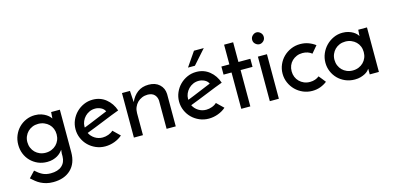

<svg xmlns="http://www.w3.org/2000/svg" viewBox="-74 -1087 3571 1741"><g transform="rotate(-15 1711.0 -216.5)"><path d="M128.5 -263.5Q118 -239 118 -210Q118 -181 128.5 -156Q139 -131 157 -113Q175 -95 200 -84.5Q225 -74 255 -74Q285 -74 310.5 -84.5Q336 -95 354.5 -113.5Q373 -132 383 -156.5Q393 -181 393 -210Q393 -239 383 -263.5Q373 -288 354.5 -306Q336 -324 310.5 -334.5Q285 -345 255 -345Q225 -345 200 -334.5Q175 -324 157 -306Q139 -288 128.5 -263.5ZM32 -208Q32 -255 49 -295.5Q66 -336 95 -365.5Q124 -395 163 -412Q202 -429 246 -429Q280 -429 306.5 -420Q333 -411 351 -399Q369 -387 379.5 -375.5Q390 -364 393 -359Q393 -373 395 -388.5Q397 -404 397 -418H479V-19Q479 85 418 143Q357 201 253 201Q217 201 188.5 193.5Q160 186 136.5 174Q113 162 93.5 146Q74 130 55 113L110 55Q141 84 173.5 101Q206 118 251 118Q318 118 355 86Q392 54 393 -3V-32Q393 -40 395 -49.5Q397 -59 397 -64Q388 -52 374.5 -38.5Q361 -25 343 -14.5Q325 -4 301 3Q277 10 247 10Q200 10 161 -7Q122 -24 93 -53.5Q64 -83 48 -122.5Q32 -162 32 -208Z M881 -295Q869 -320 843 -332.5Q817 -345 790 -345Q761 -345 736.5 -334Q712 -323 694 -304.5Q676 -286 665.5 -262Q655 -238 655 -213Q655 -208 655.5 -206Q656 -204 656 -203Q682 -213 712.5 -225.5Q743 -238 773 -250.5Q803 -263 831 -274.5Q859 -286 881 -295ZM953 -49Q923 -22 880 -6Q837 10 792 10Q746 10 705.5 -7.5Q665 -25 635 -54.5Q605 -84 587.5 -124Q570 -164 570 -209Q570 -254 587.5 -294Q605 -334 635 -364Q665 -394 704.5 -411.5Q744 -429 789 -429Q860 -429 912.5 -386.5Q965 -344 988 -275Q957 -264 917 -248Q877 -232 834 -214.5Q791 -197 748 -180Q705 -163 668 -149Q685 -115 717.5 -94.5Q750 -74 790 -74Q817 -74 844.5 -84Q872 -94 889 -111Z M1062 -418H1137Q1139 -387 1140.5 -361.5Q1142 -336 1144 -311Q1167 -365 1209.5 -397Q1252 -429 1314 -429Q1377 -429 1415 -394Q1453 -359 1455 -304V0H1369V-265Q1367 -297 1347 -319.5Q1327 -342 1284 -344Q1254 -344 1229 -333.5Q1204 -323 1186 -305Q1168 -287 1157.5 -262Q1147 -237 1147 -207V0H1062Z M1700 -486Q1723 -519 1746 -553Q1769 -587 1792 -620H1884L1765 -486ZM1853 -295Q1841 -320 1815 -332.5Q1789 -345 1762 -345Q1733 -345 1708.5 -334Q1684 -323 1666 -304.5Q1648 -286 1637.5 -262Q1627 -238 1627 -213Q1627 -208 1627.5 -206Q1628 -204 1628 -203Q1654 -213 1684.5 -225.5Q1715 -238 1745 -250.5Q1775 -263 1803 -274.5Q1831 -286 1853 -295ZM1925 -49Q1895 -22 1852 -6Q1809 10 1764 10Q1718 10 1677.5 -7.5Q1637 -25 1607 -54.5Q1577 -84 1559.5 -124Q1542 -164 1542 -209Q1542 -254 1559.5 -294Q1577 -334 1607 -364Q1637 -394 1676.5 -411.5Q1716 -429 1761 -429Q1832 -429 1884.5 -386.5Q1937 -344 1960 -275Q1929 -264 1889 -248Q1849 -232 1806 -214.5Q1763 -197 1720 -180Q1677 -163 1640 -149Q1657 -115 1689.5 -94.5Q1722 -74 1762 -74Q1789 -74 1816.5 -84Q1844 -94 1861 -111Z M2070 -602H2155V-417H2267V-341H2155V0H2070V-341H1995V-417H2070Z M2423 0H2338V-418H2423ZM2344.5 -538.5Q2327 -554 2327 -578Q2327 -602 2344.5 -618Q2362 -634 2382 -634Q2402 -634 2419 -618Q2436 -602 2436 -578Q2436 -554 2419 -538.5Q2402 -523 2382 -523Q2362 -523 2344.5 -538.5Z M2823 -103Q2837 -86 2849.5 -70.5Q2862 -55 2875 -38Q2847 -16 2812 -3Q2777 10 2736 10Q2690 10 2649.5 -7.5Q2609 -25 2579 -55Q2549 -85 2531.5 -125Q2514 -165 2514 -210Q2514 -255 2531.5 -295Q2549 -335 2579 -364.5Q2609 -394 2649.5 -411.5Q2690 -429 2736 -429Q2778 -429 2813.5 -416Q2849 -403 2878 -381L2823 -316Q2806 -330 2784 -337.5Q2762 -345 2736 -345Q2706 -345 2681 -334.5Q2656 -324 2637.5 -306Q2619 -288 2609 -263.5Q2599 -239 2599 -210Q2599 -181 2609 -156.5Q2619 -132 2637.5 -113.5Q2656 -95 2681 -84.5Q2706 -74 2736 -74Q2762 -74 2784 -81.5Q2806 -89 2823 -103Z M3011.5 -263.5Q3001 -239 3001 -210Q3001 -181 3011.5 -156Q3022 -131 3040 -113Q3058 -95 3083 -84.5Q3108 -74 3138 -74Q3168 -74 3193.5 -84.5Q3219 -95 3237.5 -113.5Q3256 -132 3266 -156.5Q3276 -181 3276 -210Q3276 -239 3266 -263.5Q3256 -288 3237.5 -306Q3219 -324 3193.5 -334.5Q3168 -345 3138 -345Q3108 -345 3083 -334.5Q3058 -324 3040 -306Q3022 -288 3011.5 -263.5ZM2915 -205Q2915 -251 2932.5 -291.5Q2950 -332 2980 -362.5Q3010 -393 3049.5 -411Q3089 -429 3134 -429Q3164 -429 3189 -421.5Q3214 -414 3232 -403Q3250 -392 3261 -380Q3272 -368 3276 -359L3280 -418H3362V0H3276V-53Q3271 -45 3260 -34Q3249 -23 3231.5 -13.5Q3214 -4 3190 3Q3166 10 3135 10Q3087 10 3046.5 -7.5Q3006 -25 2977 -54.5Q2948 -84 2931.5 -123Q2915 -162 2915 -205Z"/></g></svg>

Font: JosefinSans
Style: SemiBold
Weight: 600
Designer: Santiago Orozco
Foundry: Typemade
Version: Version 1.0 ; ttfautohint (v1.3)